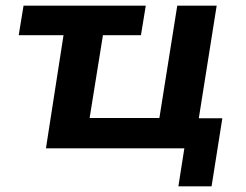

<svg xmlns="http://www.w3.org/2000/svg" viewBox="-20 -523 866 677"><path d="M609 134 630 0H142L204 -399H46L63 -503H494L477 -399H343L296 -107H542L605 -503H744L681 -106H764L726 134Z"/></svg>

Font: Nunito Sans 6pt
Style: Bold Italic
Weight: 700
Italic angle: -9°
Version: Version 3.101;gftools[0.9.27]